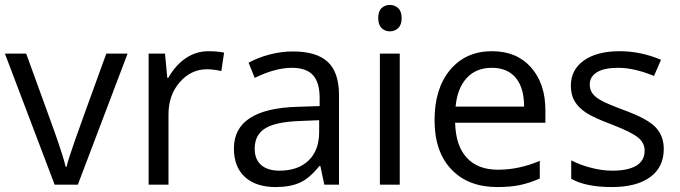

<svg xmlns="http://www.w3.org/2000/svg" viewBox="-20 -754 2776 784"><path d="M203.1 0 0 -535.2H86.9L202.1 -217.8Q241.2 -106.4 248 -73.2H252Q257.3 -99.1 285.9 -180.4Q314.5 -261.7 414.1 -535.2H501L297.9 0Z M831.1 -544.9Q866.7 -544.9 895 -539.1L883.8 -463.9Q850.6 -471.2 825.2 -471.2Q760.3 -471.2 714.1 -418.5Q668 -365.7 668 -287.1V0H586.9V-535.2H653.8L663.1 -436H667Q696.8 -488.3 738.8 -516.6Q780.8 -544.9 831.1 -544.9Z M1304.2 0 1288.1 -76.2H1284.2Q1244.1 -25.9 1204.3 -8.1Q1164.6 9.8 1105 9.8Q1025.4 9.8 980.2 -31.2Q935.1 -72.3 935.1 -147.9Q935.1 -310.1 1194.3 -317.9L1285.2 -320.8V-354Q1285.2 -417 1258.1 -447Q1231 -477.1 1171.4 -477.1Q1104.5 -477.1 1020 -436L995.1 -498Q1034.7 -519.5 1081.8 -531.7Q1128.9 -543.9 1176.3 -543.9Q1272 -543.9 1318.1 -501.5Q1364.3 -459 1364.3 -365.2V0ZM1121.1 -57.1Q1196.8 -57.1 1240 -98.6Q1283.2 -140.1 1283.2 -214.8V-263.2L1202.1 -259.8Q1105.5 -256.3 1062.7 -229.7Q1020 -203.1 1020 -147Q1020 -103 1046.6 -80.1Q1073.2 -57.1 1121.1 -57.1Z M1612.3 0H1531.2V-535.2H1612.3ZM1524.4 -680.2Q1524.4 -708 1538.1 -720.9Q1551.8 -733.9 1572.3 -733.9Q1591.8 -733.9 1606 -720.7Q1620.1 -707.5 1620.1 -680.2Q1620.1 -652.8 1606 -639.4Q1591.8 -626 1572.3 -626Q1551.8 -626 1538.1 -639.4Q1524.4 -652.8 1524.4 -680.2Z M2010.3 9.8Q1891.6 9.8 1823 -62.5Q1754.4 -134.8 1754.4 -263.2Q1754.4 -392.6 1818.1 -468.8Q1881.8 -544.9 1989.3 -544.9Q2089.8 -544.9 2148.4 -478.8Q2207 -412.6 2207 -304.2V-252.9H1838.4Q1840.8 -158.7 1886 -109.9Q1931.2 -61 2013.2 -61Q2099.6 -61 2184.1 -97.2V-24.9Q2141.1 -6.3 2102.8 1.7Q2064.5 9.8 2010.3 9.8ZM1988.3 -477.1Q1923.8 -477.1 1885.5 -435.1Q1847.2 -393.1 1840.3 -318.8H2120.1Q2120.1 -395.5 2085.9 -436.3Q2051.8 -477.1 1988.3 -477.1Z M2690.4 -146Q2690.4 -71.3 2634.8 -30.8Q2579.1 9.8 2478.5 9.8Q2372.1 9.8 2312.5 -23.9V-99.1Q2351.1 -79.6 2395.3 -68.4Q2439.5 -57.1 2480.5 -57.1Q2543.9 -57.1 2578.1 -77.4Q2612.3 -97.7 2612.3 -139.2Q2612.3 -170.4 2585.2 -192.6Q2558.1 -214.8 2479.5 -245.1Q2404.8 -272.9 2373.3 -293.7Q2341.8 -314.5 2326.4 -340.8Q2311 -367.2 2311 -403.8Q2311 -469.2 2364.3 -507.1Q2417.5 -544.9 2510.3 -544.9Q2596.7 -544.9 2679.2 -509.8L2650.4 -443.8Q2569.8 -477.1 2504.4 -477.1Q2446.8 -477.1 2417.5 -459Q2388.2 -440.9 2388.2 -409.2Q2388.2 -387.7 2399.2 -372.6Q2410.2 -357.4 2434.6 -343.8Q2459 -330.1 2528.3 -304.2Q2623.5 -269.5 2657 -234.4Q2690.4 -199.2 2690.4 -146Z"/></svg>

Font: f02034202
Style: Regular
Weight: 400
Foundry: Ascender Corporation
Version: Version 1.10